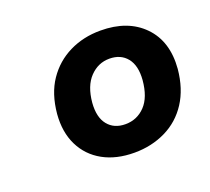

<svg xmlns="http://www.w3.org/2000/svg" viewBox="-69 -801 541 495"><g transform="rotate(-20 201.5 -553.0)"><path d="M224 -390Q174 -390 138 -410Q102 -430 84 -466.5Q66 -503 70 -552Q75 -606 99.5 -642Q124 -678 162.5 -697Q201 -716 248 -716Q323 -716 365.5 -672.5Q408 -629 402 -555Q397 -502 373 -465Q349 -428 310 -409Q271 -390 224 -390ZM227 -467Q259 -467 281 -490Q303 -513 307 -559Q310 -598 293 -619Q276 -640 245 -640Q214 -640 191.5 -616.5Q169 -593 165 -548Q162 -509 179 -488Q196 -467 227 -467Z"/></g></svg>

Font: Nunito Sans 9pt ExtraBold
Style: Italic
Weight: 800
Italic angle: -9°
Version: Version 3.101;gftools[0.9.27]